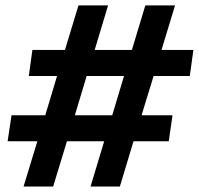

<svg xmlns="http://www.w3.org/2000/svg" viewBox="-20 -680 725 700"><path d="M618.2 -660.2 568.8 -498H685.1L671.9 -402.8H540L496.1 -259.8H608.9L595.2 -165H466.8L417 0H310.1L359.9 -165H224.1L173.8 0H65.9L116.2 -165H7.8L22 -259.8H145L188 -402.8H85L98.1 -498H216.8L266.1 -660.2H374L325.2 -498H460.9L509.8 -660.2ZM252.9 -259.8H389.2L432.1 -402.8H295.9Z"/></svg>

Font: Human Sans Bold
Style: Italic
Weight: 700
Italic angle: -8°
Designer: Tim Radville
Foundry: Continuum
Version: Version 1.000;FEAKit 1.0